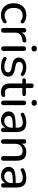

<svg xmlns="http://www.w3.org/2000/svg" viewBox="1516 -2262 755 3826"><g transform="rotate(90 1893.0 -348.5)"><path d="M284 9Q210 9 156 -22.5Q102 -54 73 -111.5Q44 -169 44 -247Q44 -305 60.5 -351Q77 -397 108 -429.5Q139 -462 183.5 -479Q228 -496 284 -496Q319 -496 358 -485Q397 -474 430 -449Q441 -441 444 -430.5Q447 -420 444.5 -409Q442 -398 434.5 -390.5Q427 -383 415.5 -382Q404 -381 391 -389Q367 -407 340.5 -415Q314 -423 290 -423Q253 -423 224.5 -411Q196 -399 176.5 -376.5Q157 -354 147 -321.5Q137 -289 137 -246Q137 -161 177 -112.5Q217 -64 290 -64Q314 -64 340 -71.5Q366 -79 391 -97Q404 -105 415 -103.5Q426 -102 433.5 -94.5Q441 -87 443 -76.5Q445 -66 441.5 -55Q438 -44 427 -37Q395 -13 357 -2Q319 9 284 9Z M585 7Q562 7 550 -5Q538 -17 538 -40V-448Q538 -471 550 -482.5Q562 -494 583 -494Q604 -494 615.5 -482.5Q627 -471 627 -448V-371H617Q633 -431 677 -462Q721 -493 788 -497Q804 -498 814 -489.5Q824 -481 825 -461Q826 -442 816 -430.5Q806 -419 785 -417L767 -416Q701 -409 665.5 -373Q630 -337 630 -274V-40Q630 -17 618.5 -5Q607 7 585 7Z M948 5Q927 5 915 -8Q903 -21 903 -44V-443Q903 -467 915 -479.5Q927 -492 948 -492Q970 -492 982 -479.5Q994 -467 994 -443V-44Q994 -21 982.5 -8Q971 5 948 5ZM948 -600Q921 -600 905.5 -614.5Q890 -629 890 -653Q890 -679 905.5 -692.5Q921 -706 948 -706Q977 -706 991.5 -692.5Q1006 -679 1006 -653Q1006 -629 991.5 -614.5Q977 -600 948 -600Z M1308 9Q1263 9 1217.5 -1.5Q1172 -12 1132 -38Q1121 -45 1116.5 -55.5Q1112 -66 1113.5 -76.5Q1115 -87 1122 -95Q1129 -103 1139.5 -104.5Q1150 -106 1162 -99Q1201 -77 1237.5 -68Q1274 -59 1310 -59Q1365 -59 1393 -79Q1421 -99 1421 -132Q1421 -160 1402.5 -175.5Q1384 -191 1345 -199L1252 -218Q1190 -232 1158.5 -264.5Q1127 -297 1127 -348Q1127 -393 1151.5 -426.5Q1176 -460 1220 -478Q1264 -496 1321 -496Q1365 -496 1404.5 -484.5Q1444 -473 1476 -450Q1488 -443 1491.5 -432.5Q1495 -422 1492.5 -411.5Q1490 -401 1483 -394Q1476 -387 1465 -385.5Q1454 -384 1441 -391Q1412 -411 1381.5 -419.5Q1351 -428 1321 -428Q1267 -428 1239.5 -407Q1212 -386 1212 -352Q1212 -326 1228.5 -309Q1245 -292 1281 -284L1374 -265Q1439 -251 1472 -220.5Q1505 -190 1505 -138Q1505 -70 1451.5 -30.5Q1398 9 1308 9Z M1820 9Q1761 9 1721.5 -12Q1682 -33 1662.5 -73Q1643 -113 1643 -171V-417H1579Q1561 -417 1551 -426.5Q1541 -436 1541 -452Q1541 -469 1551 -478Q1561 -487 1579 -487H1643V-596Q1643 -619 1655 -630.5Q1667 -642 1689 -642Q1711 -642 1722.5 -630.5Q1734 -619 1734 -596V-487H1855Q1874 -487 1884 -478Q1894 -469 1894 -452Q1894 -436 1884 -426.5Q1874 -417 1855 -417H1734V-179Q1734 -124 1757 -96Q1780 -68 1833 -68Q1852 -68 1865 -71.5Q1878 -75 1888 -75Q1897 -76 1903.5 -69Q1910 -62 1910 -43Q1910 -29 1905.5 -17.5Q1901 -6 1888 -2Q1876 2 1856 5.5Q1836 9 1820 9Z M2029 5Q2008 5 1996 -8Q1984 -21 1984 -44V-443Q1984 -467 1996 -479.5Q2008 -492 2029 -492Q2051 -492 2063 -479.5Q2075 -467 2075 -443V-44Q2075 -21 2063.5 -8Q2052 5 2029 5ZM2029 -600Q2002 -600 1986.5 -614.5Q1971 -629 1971 -653Q1971 -679 1986.5 -692.5Q2002 -706 2029 -706Q2058 -706 2072.5 -692.5Q2087 -679 2087 -653Q2087 -629 2072.5 -614.5Q2058 -600 2029 -600Z M2376 9Q2326 9 2285.5 -11Q2245 -31 2222.5 -65Q2200 -99 2200 -141Q2200 -195 2227 -226Q2254 -257 2318 -270.5Q2382 -284 2490 -284H2537V-226H2492Q2415 -226 2370.5 -219Q2326 -212 2308 -194.5Q2290 -177 2290 -146Q2290 -107 2317.5 -82Q2345 -57 2393 -57Q2431 -57 2460 -75.5Q2489 -94 2506 -125.5Q2523 -157 2523 -198V-313Q2523 -372 2499 -398.5Q2475 -425 2418 -425Q2385 -425 2350 -416Q2315 -407 2277 -388Q2262 -381 2251 -383.5Q2240 -386 2233.5 -395.5Q2227 -405 2226.5 -416.5Q2226 -428 2231.5 -439Q2237 -450 2251 -455Q2295 -477 2338.5 -486.5Q2382 -496 2420 -496Q2485 -496 2527 -475.5Q2569 -455 2590 -412.5Q2611 -370 2611 -304V-40Q2611 -17 2600 -5Q2589 7 2568 7Q2548 7 2536.5 -5Q2525 -17 2525 -40V-111H2534Q2526 -74 2504 -47Q2482 -20 2449.5 -5.5Q2417 9 2376 9Z M2799 7Q2778 7 2766 -5Q2754 -17 2754 -40V-448Q2754 -471 2766 -482.5Q2778 -494 2799 -494Q2820 -494 2831.5 -482.5Q2843 -471 2843 -448V-366L2832 -381Q2853 -438 2900.5 -467Q2948 -496 3009 -496Q3068 -496 3106 -475Q3144 -454 3163 -411Q3182 -368 3182 -302V-40Q3182 -17 3170.5 -5Q3159 7 3137 7Q3115 7 3103 -5Q3091 -17 3091 -40V-297Q3091 -362 3066 -392Q3041 -422 2986 -422Q2922 -422 2883.5 -382.5Q2845 -343 2845 -276V-40Q2845 7 2799 7Z M3481 9Q3431 9 3390.5 -11Q3350 -31 3327.5 -65Q3305 -99 3305 -141Q3305 -195 3332 -226Q3359 -257 3423 -270.5Q3487 -284 3595 -284H3642V-226H3597Q3520 -226 3475.5 -219Q3431 -212 3413 -194.5Q3395 -177 3395 -146Q3395 -107 3422.5 -82Q3450 -57 3498 -57Q3536 -57 3565 -75.5Q3594 -94 3611 -125.5Q3628 -157 3628 -198V-313Q3628 -372 3604 -398.5Q3580 -425 3523 -425Q3490 -425 3455 -416Q3420 -407 3382 -388Q3367 -381 3356 -383.5Q3345 -386 3338.5 -395.5Q3332 -405 3331.5 -416.5Q3331 -428 3336.5 -439Q3342 -450 3356 -455Q3400 -477 3443.5 -486.5Q3487 -496 3525 -496Q3590 -496 3632 -475.5Q3674 -455 3695 -412.5Q3716 -370 3716 -304V-40Q3716 -17 3705 -5Q3694 7 3673 7Q3653 7 3641.5 -5Q3630 -17 3630 -40V-111H3639Q3631 -74 3609 -47Q3587 -20 3554.5 -5.5Q3522 9 3481 9Z"/></g></svg>

Font: Nunito Medium
Style: Regular
Weight: 500
Designer: Vernon Adams
Foundry: Vernon Adams
Version: Version 3.601